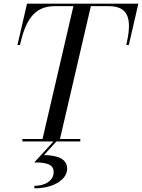

<svg xmlns="http://www.w3.org/2000/svg" viewBox="-20 -770 773 1045"><path d="M102 -13.5V0H271L166.5 114C231.5 114 272 123.5 272 166C272 214 225 241.5 167 241.5V255C275 255 345.5 205 345.5 148.5C345.5 96.5 297.5 75 219.5 74L287 0H417V-13.5H306.5L474.5 -736.5H572.5C689.5 -736.5 696.5 -652 667.5 -525H681L733 -750H127L75 -525H88.5C117.5 -651 160.5 -736.5 277.5 -736.5H379.5L211.5 -13.5Z"/></svg>

Font: Bodoni* 16pt
Style: Italic
Weight: 400
Italic angle: -13°
Version: Version 2.3